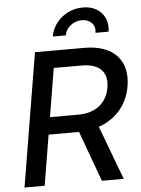

<svg xmlns="http://www.w3.org/2000/svg" viewBox="-62 -995 766 1043"><g transform="rotate(-5 321.5 -473.5)"><path d="M28.8 0 149.4 -727.5H417.5Q498.5 -727.5 550.8 -699.2Q603 -670.9 624.3 -619.6Q645.5 -568.4 634.3 -500Q623 -431.6 584.2 -381.1Q545.4 -330.6 483.2 -302.7Q420.9 -274.9 339.8 -274.9H137.7L152.8 -368.7H351.6Q401.9 -368.7 438.2 -385Q474.6 -401.4 496.3 -431.4Q518.1 -461.4 524.9 -502Q535.2 -564.5 502 -598.9Q468.8 -633.3 395 -633.3H243.7L138.7 0ZM450.7 0 330.6 -328.1H446.8L569.8 0ZM429.2 -946.8Q473.6 -946.8 504.6 -927.7Q535.6 -908.7 549.8 -876.2Q564 -843.8 557.6 -803.7H486.3Q491.7 -836.4 471.9 -857.4Q452.1 -878.4 418 -878.4Q383.8 -878.4 356.7 -857.4Q329.6 -836.4 324.2 -803.7H253.4Q259.8 -843.8 284.7 -876.2Q309.6 -908.7 347.2 -927.7Q384.8 -946.8 429.2 -946.8Z"/></g></svg>

Font: Inter 24pt Medium
Style: Italic
Weight: 500
Italic angle: -9.3988°
Designer: Rasmus Andersson
Foundry: rsms
Version: Version 4.001;git-66647c0bb